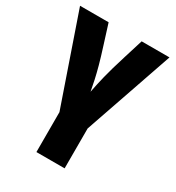

<svg xmlns="http://www.w3.org/2000/svg" viewBox="-168 -794 819 896"><g transform="rotate(30 241.0 -346.5)"><path d="M332 -693H482L317 -215V0H165V-215L0 -693H154L187 -588Q204 -535 214.5 -496.5Q225 -458 231.5 -428Q238 -398 243 -370Q251 -412 263 -461Q275 -510 300 -590Z"/></g></svg>

Font: Khand Variable Light
Style: Regular
Weight: 300
Designer: Satya Rajpurohit
Foundry: Indian Type Foundry
Version: Version 3.000